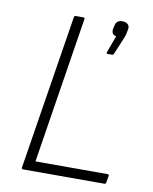

<svg xmlns="http://www.w3.org/2000/svg" viewBox="-78 -726 625 785"><g transform="rotate(10 235.0 -333.5)"><path d="M72 0Q65 0 66 -7L168 -648Q169 -655 175 -655H206Q214 -655 212 -648L116 -41H415Q422 -41 421 -35L416 -6Q415 0 409 0ZM330 -525Q327 -525 326 -527Q325 -529 326 -531L352 -602Q341 -604 337 -610.5Q333 -617 334 -629L337 -641Q339 -654 346 -660.5Q353 -667 367 -667Q382 -667 390 -659Q398 -651 395 -637L393 -628Q392 -620 389.5 -612Q387 -604 383 -595L356 -531Q355 -528 353 -526.5Q351 -525 348 -525Z"/></g></svg>

Font: Sofia Sans ExtraLight
Style: Italic
Weight: 250
Italic angle: -9°
Version: Version 4.100-B